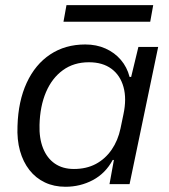

<svg xmlns="http://www.w3.org/2000/svg" viewBox="-20 -704 646 734"><path d="M230.1 10Q186.4 10 151.6 -6.6Q116.7 -23.1 92.5 -54Q68.3 -84.9 56.4 -127.4Q44.6 -169.9 46.9 -222.4Q49.7 -317.6 82.2 -387.7Q114.7 -457.9 172 -495.9Q229.3 -534 306 -534Q348.9 -534 383.6 -518.4Q418.3 -502.9 442 -475.1Q465.7 -447.4 475.4 -409.9H481.4L509.1 -524.7H584.7L475.3 0H398.6L415.4 -92.4L411 -92.7Q383.4 -41.3 335.1 -15.6Q286.9 10 230.1 10ZM262.6 -58Q310.1 -58 346.2 -77.1Q382.3 -96.3 406.7 -131.6Q431.1 -167 440.7 -213.1L451.9 -267Q464.6 -326.1 452.2 -371.1Q439.9 -416 406.1 -441Q372.3 -466 319.9 -466Q262 -466 220.3 -435.6Q178.6 -405.3 155.7 -351.5Q132.9 -297.7 131.1 -226.7Q129.4 -175.6 144.6 -137.4Q159.7 -99.3 189.7 -78.6Q219.7 -58 262.6 -58ZM222.7 -621 234.1 -684.3H565.7L554.3 -621Z"/></svg>

Font: Mona Sans ExtraLight
Style: Italic
Weight: 200
Italic angle: -11.6951°
Designer: Deni Anggara
Foundry: GitHub
Version: Version 2.000